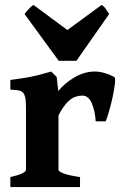

<svg xmlns="http://www.w3.org/2000/svg" viewBox="-20 -759 499 779"><path d="M444.3 -445.8Q448.7 -442.9 446.3 -420.2Q443.8 -397.5 437.3 -366.7Q430.7 -335.9 422.6 -307.9Q414.6 -279.8 408.7 -266.6H368.2Q366.2 -306.2 353 -338.6Q339.8 -371.1 314 -371.1Q302.2 -371.1 287.6 -366.9Q272.9 -362.8 255.4 -346.2Q237.8 -329.6 217.3 -291V-70.3Q217.3 -63 238 -55.2Q258.8 -47.4 304.7 -40.5V0H22V-40.5Q85.4 -55.2 85.4 -70.3V-320.3Q85.4 -352.5 82 -365.2Q78.6 -377.9 74.2 -382.3Q67.9 -389.2 58.6 -391.6Q49.3 -394 22 -395.5V-434.6Q62.5 -439.9 87.9 -444.3Q113.3 -448.7 135.3 -454.3Q157.2 -460 188 -468.8L210 -446.8L216.3 -389.6Q242.7 -421.9 282.7 -445.3Q322.8 -468.8 364.7 -468.8Q384.3 -468.8 405.5 -462.4Q426.8 -456.1 444.3 -445.8ZM290 -512.2H218.3L79.6 -702.1Q86.4 -711.4 97.4 -723.4Q108.4 -735.4 116.2 -738.8L253.4 -637.2L392.1 -738.8Q400.4 -735.4 408.7 -723.4Q417 -711.4 422.9 -702.1Z"/></svg>

Font: Gentium Book Plus
Style: Bold
Weight: 700
Designer: Victor Gaultney, Annie Olsen, Iska Routamaa, Becca Hirsbrunner
Foundry: SIL International
Version: Version 6.101